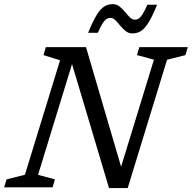

<svg xmlns="http://www.w3.org/2000/svg" viewBox="-40 -928 950 951"><path d="M570 -67.5 552.5 -78.5 722.5 -632.5 638.5 -655 650 -694.5H890L878.5 -655L787.5 -632L592.5 3.5H500L308 -640L322.5 -629.5L148.5 -62L232 -39.5L220.5 0H-19.5L-7.5 -39.5L83.5 -62.5L257.5 -629.5L175.5 -655L187 -694.5H386ZM738 -904.5Q714.5 -846.5 695.5 -816Q676.5 -785.5 657.8 -774Q639 -762.5 616.5 -762.5Q597 -762.5 582.5 -774Q568 -785.5 555.5 -800.8Q543 -816 531.5 -827.8Q520 -839.5 506.5 -839.5Q496.5 -839.5 487.8 -834.2Q479 -829 468.8 -813.2Q458.5 -797.5 444.5 -765.5H396.5Q420 -823.5 439 -854Q458 -884.5 476.8 -896Q495.5 -907.5 518 -907.5Q537.5 -907.5 552 -896Q566.5 -884.5 579 -869.2Q591.5 -854 603 -842.2Q614.5 -830.5 628 -830.5Q638 -830.5 646.8 -835.8Q655.5 -841 665.8 -857Q676 -873 690 -904.5Z"/></svg>

Font: Newsreader 10pt
Style: Italic
Weight: 400
Italic angle: -17°
Version: Version 1.003